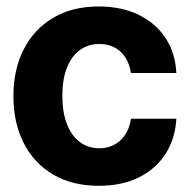

<svg xmlns="http://www.w3.org/2000/svg" viewBox="-20 -573 594 603"><path d="M290.2 10.5Q206.4 10.5 146.3 -25.2Q86.2 -61 54.2 -124.4Q22.1 -187.7 22.1 -270.7Q22.1 -354.5 54.4 -417.9Q86.8 -481.3 146.9 -517Q207 -552.7 289.8 -552.7Q361.2 -552.7 414.8 -526.8Q468.5 -500.9 499.6 -454Q530.8 -407 533.8 -343.8H391.2Q387.2 -371 374.4 -391.5Q361.6 -412 340.8 -423.4Q320 -434.8 292 -434.8Q256.9 -434.8 230.9 -415.8Q204.8 -396.9 190.3 -360.5Q175.8 -324.2 175.8 -272.5Q175.8 -220.6 190.1 -183.6Q204.4 -146.6 230.6 -127Q256.7 -107.4 292 -107.4Q331.1 -107.4 357.9 -132Q384.7 -156.6 391.2 -200.2H533.8Q530.5 -137.5 500 -90Q469.6 -42.5 416.4 -16Q363.1 10.5 290.2 10.5Z"/></svg>

Font: Inter Tight
Style: Regular
Weight: 400
Designer: Rasmus Andersson
Foundry: rsms
Version: Version 3.002